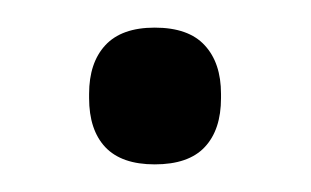

<svg xmlns="http://www.w3.org/2000/svg" viewBox="-20 -335 225 139"><path d="M92 -216Q68 -216 56.2 -228.5Q44.5 -241 44.5 -264V-267Q44.5 -289.5 56.2 -302.2Q68 -315 92 -315Q116.5 -315 128.2 -302.2Q140 -289.5 140 -267V-264Q140 -241 128.2 -228.5Q116.5 -216 92 -216Z"/></svg>

Font: Anek Gujarati
Style: Regular
Weight: 400
Designer: Mrunmayee Ghaisas (Gujarati), Yesha Goshar (Latin)
Foundry: Ek Type
Version: Version 1.003